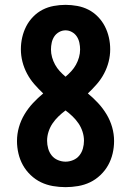

<svg xmlns="http://www.w3.org/2000/svg" viewBox="-20 -763 540 791"><path d="M250 8Q224 8 198 3.5Q172 -1 149 -12Q126 -23 106.5 -41.5Q87 -60 74.5 -82.5Q62 -105 56 -130.5Q50 -156 50 -182Q50 -211 58 -239Q66 -267 81 -292Q96 -317 116 -338.5Q136 -360 158 -378Q139 -396 121.5 -416Q104 -436 91.5 -459.5Q79 -483 72.5 -508.5Q66 -534 66 -560Q66 -585 71.5 -609Q77 -633 88 -654.5Q99 -676 116.5 -694Q134 -712 155.5 -723Q177 -734 201.5 -738.5Q226 -743 250 -743Q274 -743 298.5 -738.5Q323 -734 344.5 -723Q366 -712 383.5 -694Q401 -676 412 -654.5Q423 -633 428.5 -609Q434 -585 434 -560Q434 -534 427.5 -508.5Q421 -483 408.5 -459.5Q396 -436 378.5 -416Q361 -396 342 -378Q364 -360 384 -338.5Q404 -317 419 -292Q434 -267 442 -239Q450 -211 450 -182Q450 -156 444 -130.5Q438 -105 425.5 -82.5Q413 -60 393.5 -41.5Q374 -23 351 -12Q328 -1 302 3.5Q276 8 250 8ZM250 -447Q263 -458 274 -470Q285 -482 293 -496.5Q301 -511 305.5 -527Q310 -543 310 -559Q310 -573 307 -587Q304 -601 296.5 -612.5Q289 -624 276.5 -631Q264 -638 250 -638Q236 -638 223.5 -631Q211 -624 203.5 -612.5Q196 -601 193 -587Q190 -573 190 -559Q190 -543 194.5 -527Q199 -511 207 -496.5Q215 -482 226 -470Q237 -458 250 -447ZM250 -97Q266 -97 281.5 -103.5Q297 -110 307 -122.5Q317 -135 321.5 -151Q326 -167 326 -183Q326 -202 320 -220.5Q314 -239 303.5 -254.5Q293 -270 279 -283.5Q265 -297 250 -308Q235 -297 221 -283.5Q207 -270 196.5 -254.5Q186 -239 180 -220.5Q174 -202 174 -183Q174 -167 178.5 -151Q183 -135 193 -122.5Q203 -110 218.5 -103.5Q234 -97 250 -97Z"/></svg>

Font: Iosevka Extrabold
Style: Regular
Weight: 800
Monospace: yes
Designer: Belleve Invis
Foundry: Belleve Invis
Version: Version 32.5.0; ttfautohint (v1.8.4)